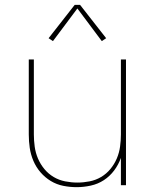

<svg xmlns="http://www.w3.org/2000/svg" viewBox="-20 -766 640 794"><path d="M297 8Q269 8 241.5 2.5Q214 -3 190 -17.5Q166 -32 147.5 -53.5Q129 -75 118 -101Q107 -127 103 -154.5Q99 -182 99 -210V-520H120V-210Q120 -185 123.5 -159.5Q127 -134 137 -110.5Q147 -87 163.5 -67Q180 -47 202 -34Q224 -21 249.5 -16Q275 -11 300 -11Q325 -11 350.5 -16Q376 -21 398 -34Q420 -47 436.5 -67Q453 -87 463 -110.5Q473 -134 476.5 -159.5Q480 -185 480 -210V-520H501V0H480V-113Q470 -85 452 -61Q434 -37 409.5 -21Q385 -5 355.5 1.5Q326 8 297 8ZM199 -596 181 -608 289 -746H311L419 -608L401 -596L300 -731Z"/></svg>

Font: Zed Sans Thin Extended
Style: Regular
Weight: 100
Width: 7
Designer: Belleve Invis
Foundry: Belleve Invis
Version: Version 1.0.0; ttfautohint (v1.8.4)